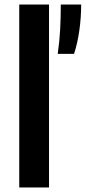

<svg xmlns="http://www.w3.org/2000/svg" viewBox="-20 -828 378 848"><path d="M65 0V-808H196.5V0ZM235 -590Q243 -645.5 245.8 -699.5Q248.5 -753.5 248.5 -808H338.5Q338.5 -751.5 330.5 -694.2Q322.5 -637 307 -590Z"/></svg>

Font: Encode Sans Condensed Thin SemiBold
Style: Regular
Weight: 600
Version: Version 3.002